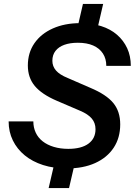

<svg xmlns="http://www.w3.org/2000/svg" viewBox="-20 -850 687 979"><path d="M372 -696 403 -830H506L475 -696ZM362 -20 332 109H228L258 -20ZM320 9Q254 9 199.5 -8.5Q145 -26 106 -58Q67 -90 45.5 -134Q24 -178 24 -231H150Q150 -200 162 -174Q174 -148 197.5 -129.5Q221 -111 254.5 -101Q288 -91 328 -91Q395 -91 431 -117.5Q467 -144 467 -191Q467 -223 448 -245.5Q429 -268 389 -285L270 -336Q193 -369 157.5 -411.5Q122 -454 122 -516Q122 -581 155.5 -629.5Q189 -678 249.5 -705Q310 -732 389 -732Q448 -732 495.5 -717Q543 -702 576.5 -673Q610 -644 628.5 -604Q647 -564 647 -514H522Q522 -551 504.5 -577.5Q487 -604 455 -618Q423 -632 377 -632Q337 -632 308 -621.5Q279 -611 263 -590.5Q247 -570 247 -540Q247 -512 265.5 -490.5Q284 -469 326 -452L441 -402Q522 -368 557.5 -325Q593 -282 593 -216Q593 -147 559.5 -96.5Q526 -46 465 -18.5Q404 9 320 9Z"/></svg>

Font: Instrument Sans SemiBold
Style: Italic
Weight: 600
Italic angle: -13°
Designer: Rodrigo Fuenzalida
Foundry: fragTYPE
Version: Version 1.000;gftools[0.9.28]